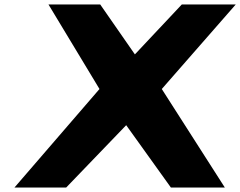

<svg xmlns="http://www.w3.org/2000/svg" viewBox="-20 -845 1082 865"><path d="M993 0 708.9 -444 1042.2 -825H799.2L587.7 -600L431.4 -825H198.3L428.2 -444L45 0H278L548.5 -281L750 0Z"/></svg>

Font: Hussar
Style: BdSuprExtOblOne
Weight: 700
Foundry: Cannot Into Space Fonts
Version: Version 2.00